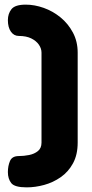

<svg xmlns="http://www.w3.org/2000/svg" viewBox="-20 -788 398 828"><path d="M95 20Q43 20 28.5 1.5Q14 -17 14 -46Q14 -72 23 -93.5Q32 -115 61 -115Q83 -115 105.5 -119.5Q128 -124 143.5 -136.5Q159 -149 159 -173V-561Q159 -579 147.5 -595.5Q136 -612 114.5 -622.5Q93 -633 61 -633Q40 -633 27 -651.5Q14 -670 14 -701Q14 -729 29.5 -748.5Q45 -768 91 -768Q129 -768 168.5 -754Q208 -740 241 -713Q274 -686 294.5 -647.5Q315 -609 315 -561V-173Q315 -121 295 -84Q275 -47 242 -24Q209 -1 170.5 9.5Q132 20 95 20Z"/></svg>

Font: Dosis ExtraBold
Style: Regular
Weight: 800
Designer: EdgarTolentino, PabloImpallari, IginoMarini
Foundry: EdgarTolentino, PabloImpallari, IginoMarini
Version: Version 3.001; ttfautohint (v1.8.2)